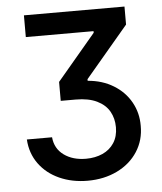

<svg xmlns="http://www.w3.org/2000/svg" viewBox="-52 -752 680 808"><g transform="rotate(-5 288.0 -348.5)"><path d="M287.1 -83Q326.2 -83 357.2 -96.9Q388.2 -110.8 406 -138.2Q423.8 -165.5 423.8 -204.1Q423.8 -241.7 407 -271.2Q390.1 -300.8 354.7 -317.9Q319.3 -335 265.6 -335H202.1V-415L365.2 -608.4V-615.2H79.1V-707H503.9V-630.9L322.3 -416V-409.2Q383.8 -404.3 430.9 -375.5Q478 -346.7 503.4 -301Q528.8 -255.4 528.3 -201.2Q528.8 -140.6 497.8 -92.5Q466.8 -44.4 411.4 -17.3Q356 9.8 286.1 9.8Q220.7 9.8 167.2 -14.2Q113.8 -38.1 81.5 -82.5Q49.3 -127 45.9 -185.5H152.3Q156.7 -137.2 194.1 -110.1Q231.4 -83 287.1 -83Z"/></g></svg>

Font: Pretendard GOV Medium
Style: Regular
Weight: 500
Designer: Base glyphs from Inter by Rasmus Andersson; Hangeul glyphs from Noto Sans CJK(Source Han Sans) by Jang Soo-young and Kan
Foundry: Kil Hyung-jin
Version: Version 1.309